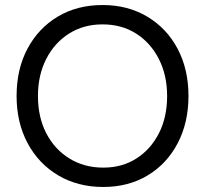

<svg xmlns="http://www.w3.org/2000/svg" viewBox="-20 -732 816 764"><path d="M391 12Q290 12 212 -34Q134 -80 90 -162Q46 -244 46 -350Q46 -457 89.5 -538.5Q133 -620 210 -666Q287 -712 388 -712Q489 -712 566.5 -665.5Q644 -619 687 -537.5Q730 -456 730 -350Q730 -244 687 -162Q644 -80 567.5 -34Q491 12 391 12ZM391 -65Q466 -65 523 -101.5Q580 -138 612.5 -202Q645 -266 645 -350Q645 -433 612 -497.5Q579 -562 521.5 -598.5Q464 -635 388 -635Q313 -635 255 -598.5Q197 -562 164 -497.5Q131 -433 131 -350Q131 -266 164 -202Q197 -138 256 -101.5Q315 -65 391 -65Z"/></svg>

Font: Figtree Light
Style: Regular
Weight: 400
Version: Version 2.002